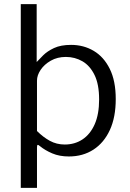

<svg xmlns="http://www.w3.org/2000/svg" viewBox="-20 -743 624 924"><path d="M156.5 -723V-444.5Q168 -457 187.8 -476.8Q207.5 -496.5 240 -511.8Q272.5 -527 322 -527Q382.5 -527 431 -498.2Q479.5 -469.5 508.2 -411.8Q537 -354 537 -266Q537 -179 508.8 -117.5Q480.5 -56 429.8 -23Q379 10 311.5 10Q266 10 231.5 -4.8Q197 -19.5 172.5 -39.5Q164 -47 161 -45.5Q158 -44 158 -33V161H80V-723ZM158 -112.5Q187.5 -83 220 -65.2Q252.5 -47.5 291.5 -47.5Q340 -47.5 377.2 -72.2Q414.5 -97 435.8 -145.2Q457 -193.5 457 -264.5Q457 -337 435 -382Q413 -427 376.8 -448Q340.5 -469 297 -469Q256 -469 224.5 -451Q193 -433 175.5 -406.8Q158 -380.5 158 -355Z"/></svg>

Font: Public Sans Light
Style: Regular
Weight: 300
Designer: The Public Sans Project Authors: Dan O. Williams and USWDS (Libre Franklin designed by Pablo Impallari and Rodrigo Fuenz
Version: Version 1.007